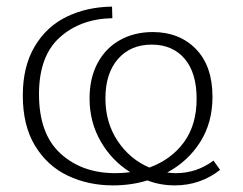

<svg xmlns="http://www.w3.org/2000/svg" viewBox="-20 -553 734 581"><path d="M646 -39Q586 8 509 8Q465 8 426 -7Q377 8 322 8Q247 8 185 -21.5Q123 -51 86 -112Q49 -173 49 -264Q49 -352 85 -412.5Q121 -473 182 -502.5Q243 -532 319 -533L320 -498Q223 -496 160.5 -439.5Q98 -383 98 -268Q98 -148 163 -88.5Q228 -29 329 -29Q352 -29 374 -32Q318 -67 284.5 -125.5Q251 -184 251 -255Q251 -317 275.5 -362.5Q300 -408 343.5 -432Q387 -456 442 -456Q523 -456 573 -404.5Q623 -353 623 -260Q623 -182 586 -123.5Q549 -65 486 -31Q502 -29 512 -29Q575 -29 626 -67ZM432 -46Q498 -70 536.5 -122.5Q575 -175 575 -254Q575 -333 538.5 -375.5Q502 -418 439 -418Q375 -418 337 -374.5Q299 -331 299 -255Q299 -182 336 -126.5Q373 -71 432 -46Z"/></svg>

Font: Bitter Pro Light
Style: Regular
Weight: 300
Designer: Sol Matas, and Bitter project Authors
Foundry: Sol Matas
Version: Version 1.010